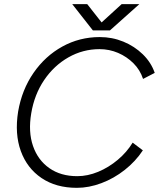

<svg xmlns="http://www.w3.org/2000/svg" viewBox="-20 -890 763 922"><path d="M349 12Q249 12 179.5 -35Q110 -82 80 -164.5Q50 -247 67 -354Q85 -459 141 -540Q197 -621 279.5 -666.5Q362 -712 459 -712Q519 -712 572.5 -690Q626 -668 666 -629Q706 -590 723 -540L667 -511Q653 -554 621 -586Q589 -618 547 -636Q505 -654 458 -654Q378 -654 308.5 -614.5Q239 -575 192 -505.5Q145 -436 130 -346Q115 -257 138.5 -189Q162 -121 217 -82.5Q272 -44 351 -44Q401 -44 451.5 -65Q502 -86 545.5 -122.5Q589 -159 617 -205L666 -168Q631 -115 579 -74Q527 -33 467 -10.5Q407 12 349 12ZM427 -744V-745L564 -870H649L508 -744ZM426 -744 327 -870H399L498 -744H496Z"/></svg>

Font: Figtree Light Light
Style: Italic
Weight: 300
Italic angle: -9.5°
Version: Version 2.000